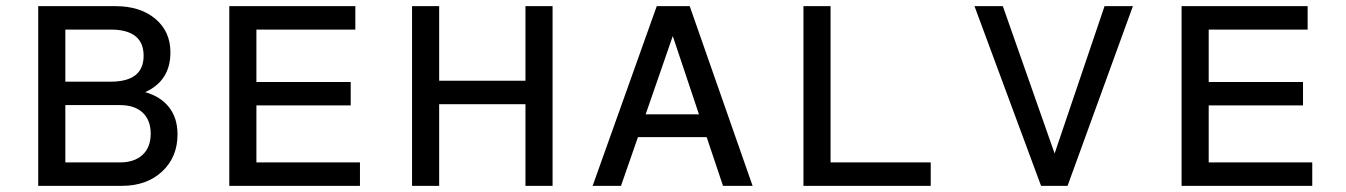

<svg xmlns="http://www.w3.org/2000/svg" viewBox="-20 -603 4366 623"><path d="M104 0V-583H355Q435 -583 484 -542Q533 -501 533 -433Q533 -341 451 -304Q501 -290 528.5 -255Q556 -220 556 -167Q556 -93 506 -46.5Q456 0 376 0ZM192 -338H339Q446 -338 446 -422Q446 -507 339 -507H192ZM192 -76H369Q416 -76 442.5 -100.5Q469 -125 469 -169Q469 -213 443 -237.5Q417 -262 369 -262H192Z M1118 -261H812V-76H1148V0H724V-583H1133V-507H812V-337H1118Z M1317 0V-583H1405V-341H1685V-583H1773V0H1685V-265H1405V0Z M1995 0H1903L2111 -583H2218L2422 0H2326L2273 -158H2050ZM2075 -232H2248L2163 -486Z M2587 0V-583H2675V-76H3000V0Z M3358 0 3142 -583H3234L3402 -105L3564 -583H3656L3444 0Z M4208 -261H3902V-76H4238V0H3814V-583H4223V-507H3902V-337H4208Z"/></svg>

Font: Fragment Mono SC
Style: Regular
Weight: 400
Monospace: yes
Designer: Wei Huang based on Nimbus Sans by URW Studio, based on Helvetica by Max Miedinger.
Foundry: Wei Huang
Version: Version 1.012; ttfautohint (v1.8.4.7-5d5b)